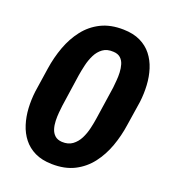

<svg xmlns="http://www.w3.org/2000/svg" viewBox="-134 -820 827 929"><g transform="rotate(20 279.5 -355.5)"><path d="M537.1 -418.9 517.6 -293Q509.3 -234.9 489.5 -179.9Q469.7 -125 436.3 -81.5Q402.8 -38.1 354 -13.4Q305.2 11.2 238.3 9.8Q187 8.8 150.9 -8.8Q114.7 -26.4 91.3 -56.2Q67.9 -85.9 55.7 -124.5Q43.5 -163.1 41 -206.1Q38.6 -249 43.9 -292.5L63 -418.9Q71.8 -477.5 91.8 -532.2Q111.8 -586.9 145.3 -630.1Q178.7 -673.3 227.8 -697.8Q276.9 -722.2 343.3 -720.7Q394.5 -719.7 430.7 -702.1Q466.8 -684.6 490 -655Q513.2 -625.5 525.4 -587.2Q537.6 -548.8 540 -505.9Q542.5 -462.9 537.1 -418.9ZM366.7 -272.9 391.6 -439.9Q393.1 -456.5 395 -477.1Q397 -497.6 396 -519Q395 -540.5 389.4 -559.3Q383.8 -578.1 370.4 -590.1Q356.9 -602.1 333.5 -603Q300.8 -605 279.3 -589.4Q257.8 -573.7 245.1 -548.1Q232.4 -522.5 225.6 -493.4Q218.8 -464.4 214.8 -439.5L190.4 -272.9Q188.5 -256.8 186.5 -236.1Q184.6 -215.3 185.3 -193.4Q186 -171.4 191.9 -152.6Q197.8 -133.8 211.2 -121.6Q224.6 -109.4 248 -107.9Q280.8 -106.4 302.2 -122.3Q323.7 -138.2 336.7 -163.8Q349.6 -189.5 356.4 -219Q363.3 -248.5 366.7 -272.9Z"/></g></svg>

Font: Roboto ExtraBold
Style: Italic
Weight: 800
Designer: Christian Robertson
Foundry: Google
Version: Version 3.009; 2024